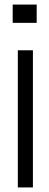

<svg xmlns="http://www.w3.org/2000/svg" viewBox="-20 -820 216 840"><path d="M35.5 -720V-800H140.5V-720ZM58 0V-600H124V0Z"/></svg>

Font: Big Shoulders Stencil Display
Style: Regular
Weight: 400
Designer: Patric King
Foundry: XO Type Co
Version: Version 1.000